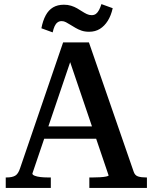

<svg xmlns="http://www.w3.org/2000/svg" viewBox="-20 -917 745 937"><path d="M178 -300H470V-240H172ZM306 -662 328 -630 138 -70Q138 -64 149 -59.5Q160 -55 177 -53Q194 -51 213 -51H228V0H8V-51H13Q39 -51 54 -59.5Q69 -68 78 -96L288 -710H414L632 -80Q638 -61 653.5 -56Q669 -51 692 -51H697V0H416V-51H433Q450 -51 468 -52Q486 -53 498 -55.5Q510 -58 510 -61ZM415 -762Q394 -762 378 -767.5Q362 -773 348.5 -781Q335 -789 323.5 -796Q312 -803 302 -808.5Q292 -814 281 -814Q269 -814 260.5 -807.5Q252 -801 246.5 -789Q241 -777 237 -759L182 -779Q189 -816 203 -842Q217 -868 239 -881Q261 -894 292 -894Q311 -894 327 -889Q343 -884 356 -876.5Q369 -869 380.5 -861.5Q392 -854 403.5 -848.5Q415 -843 427 -843Q440 -843 448.5 -849.5Q457 -856 463.5 -868.5Q470 -881 475 -897L530 -877Q522 -841 506 -815.5Q490 -790 467.5 -776Q445 -762 415 -762Z"/></svg>

Font: Roboto Serif 36pt Medium
Style: Regular
Weight: 500
Designer: Greg Gazdowicz
Foundry: Commercial Type
Version: Version 1.008